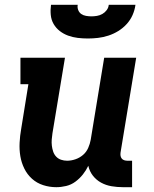

<svg xmlns="http://www.w3.org/2000/svg" viewBox="-20 -770 640 798"><path d="M214 8Q186 8 159.5 -0.5Q133 -9 113 -27Q93 -45 81 -69.5Q69 -94 64.5 -121Q60 -148 61.5 -177Q63 -206 68 -234L98 -420H65V-530H250L198 -216Q196 -203 195 -190Q194 -177 195.5 -164.5Q197 -152 201 -140Q205 -128 213.5 -119Q222 -110 234 -106Q246 -102 259 -102Q276 -102 293.5 -108Q311 -114 325 -126Q339 -138 346.5 -155Q354 -172 357 -189L413 -530H546L481 -136Q480 -129 481 -122.5Q482 -116 486 -111Q490 -106 496.5 -104Q503 -102 509 -102H529V8H491Q467 8 443.5 4Q420 0 400 -11Q380 -22 366 -40Q352 -58 347 -81Q338 -62 324.5 -45Q311 -28 293.5 -15Q276 -2 255 3Q234 8 214 8ZM345 -610Q324 -610 303 -612.5Q282 -615 263 -622Q244 -629 228.5 -641Q213 -653 203 -670Q193 -687 191 -708Q189 -729 192 -750H303Q301 -739 305 -728.5Q309 -718 317.5 -712Q326 -706 337.5 -704Q349 -702 360 -702Q371 -702 383 -704Q395 -706 405.5 -712Q416 -718 423.5 -728Q431 -738 432 -750H543Q540 -728 531 -707.5Q522 -687 506.5 -670Q491 -653 471.5 -641Q452 -629 430.5 -622Q409 -615 387.5 -612.5Q366 -610 345 -610Z"/></svg>

Font: Iosevka Slab XBdEx
Style: Italic
Weight: 800
Width: 7
Italic angle: -9°
Monospace: yes
Designer: Belleve Invis
Foundry: Belleve Invis
Version: Version 11.1.1; ttfautohint (v1.8.3)